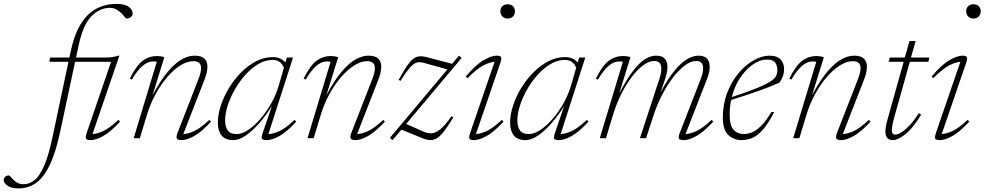

<svg xmlns="http://www.w3.org/2000/svg" viewBox="-204 -730 5200 1014"><path d="M114.5 -37.5Q90 78.5 57.2 144.5Q24.5 210.5 -16 237.8Q-56.5 265 -104.5 265Q-144.5 265 -164.5 250.8Q-184.5 236.5 -184.5 220Q-184.5 210 -176 203.2Q-167.5 196.5 -157.5 196.5Q-153.5 196.5 -147.5 204Q-141.5 211.5 -129.5 223Q-117.5 234 -105.5 238.5Q-93.5 243 -80 243Q-49.5 243 -22.5 222Q4.5 201 28.2 147.8Q52 94.5 72.5 -2L157.5 -403.5H56.5L61 -426H162.5L169 -457Q189 -550.5 224.2 -605.8Q259.5 -661 307 -685.2Q354.5 -709.5 410 -709.5Q454.5 -709.5 475.5 -694Q496.5 -678.5 496.5 -659.5Q496.5 -647 487 -639.8Q477.5 -632.5 464.5 -632.5Q459 -632.5 451.5 -643.8Q444 -655 432 -665Q420 -675 407 -681.8Q394 -688.5 376.5 -688.5Q323 -688.5 279 -644.5Q235 -600.5 211.5 -491.5L197.5 -426H354Q390.5 -426 419.5 -436H426.5L284.5 -22Q307.5 -23 340 -37.2Q372.5 -51.5 421.5 -97L430 -87.5Q378.5 -32 340 -11Q301.5 10 275 10Q252.5 10 249.8 1.2Q247 -7.5 254.5 -29.5L382.5 -403.5H192.5Z M492.5 -309.5 481.5 -315Q517 -385.5 550.5 -409.8Q584 -434 622.5 -434Q634.5 -434 646 -432.2Q657.5 -430.5 664 -428L601.5 -226.5Q644 -306.5 683 -352.2Q722 -398 757 -417Q792 -436 823.5 -436Q859.5 -436 875.5 -420.5Q891.5 -405 891.5 -377.5Q891.5 -347 873.5 -302.5L764 -22Q787 -22.5 819.8 -36.8Q852.5 -51 902 -97L910.5 -87.5Q859 -32 820.5 -11Q782 10 755.5 10Q734 10 729.8 1Q725.5 -8 734 -29.5L844 -312Q858 -348 858 -370Q858 -407 817.5 -407Q784 -407 748.2 -384.2Q712.5 -361.5 678.8 -322.2Q645 -283 617.5 -232.5Q590 -182 573 -126.5L534.5 0H502L624 -403.5Q621.5 -404.5 617 -405Q612.5 -405.5 604 -405.5Q574.5 -405.5 546.8 -380.5Q519 -355.5 492.5 -309.5Z M1184 -29.5 1232 -170.5Q1201.5 -121 1165.8 -80Q1130 -39 1094.2 -14.5Q1058.5 10 1029 10Q985 10 965.8 -15Q946.5 -40 946.5 -82Q946.5 -125 962.2 -172.8Q978 -220.5 1005.8 -266Q1033.5 -311.5 1070.2 -348.2Q1107 -385 1149.2 -406.8Q1191.5 -428.5 1235.5 -428.5Q1260 -428.5 1276 -420.8Q1292 -413 1303.5 -400L1311 -426H1343.5L1213.5 -22Q1236.5 -22.5 1269.2 -36.5Q1302 -50.5 1352 -97L1360.5 -87.5Q1309 -32 1270.5 -11Q1232 10 1205.5 10Q1182 10 1179 1.5Q1176 -7 1184 -29.5ZM985 -96Q985 -59.5 999 -40.8Q1013 -22 1045.5 -22Q1074 -22 1107 -44Q1140 -66 1171.8 -102.8Q1203.5 -139.5 1229 -185.2Q1254.5 -231 1268.5 -279L1295.5 -372.5Q1287 -392 1273 -402.8Q1259 -413.5 1235 -413.5Q1197 -413.5 1160.5 -392Q1124 -370.5 1092.2 -335.2Q1060.5 -300 1036.5 -257.8Q1012.5 -215.5 998.8 -173.2Q985 -131 985 -96Z M1410.5 -309.5 1399.5 -315Q1435 -385.5 1468.5 -409.8Q1502 -434 1540.5 -434Q1552.5 -434 1564 -432.2Q1575.5 -430.5 1582 -428L1519.5 -226.5Q1562 -306.5 1601 -352.2Q1640 -398 1675 -417Q1710 -436 1741.5 -436Q1777.5 -436 1793.5 -420.5Q1809.5 -405 1809.5 -377.5Q1809.5 -347 1791.5 -302.5L1682 -22Q1705 -22.5 1737.8 -36.8Q1770.5 -51 1820 -97L1828.5 -87.5Q1777 -32 1738.5 -11Q1700 10 1673.5 10Q1652 10 1647.8 1Q1643.5 -8 1652 -29.5L1762 -312Q1776 -348 1776 -370Q1776 -407 1735.5 -407Q1702 -407 1666.2 -384.2Q1630.5 -361.5 1596.8 -322.2Q1563 -283 1535.5 -232.5Q1508 -182 1491 -126.5L1452.5 0H1420L1542 -403.5Q1539.5 -404.5 1535 -405Q1530.5 -405.5 1522 -405.5Q1492.5 -405.5 1464.8 -380.5Q1437 -355.5 1410.5 -309.5Z M1855.5 -2.5 2159 -363.5 2034.5 -398Q2016.5 -403 2000.5 -400.5Q1984.5 -398 1964.2 -376.5Q1944 -355 1911.5 -303L1901.5 -308Q1934.5 -368.5 1956.2 -396.5Q1978 -424.5 1999 -430.2Q2020 -436 2050.5 -428L2183.5 -393L2220 -436L2234 -424L1941 -75.5L2033.5 -34.5Q2055 -25 2076 -26.2Q2097 -27.5 2122 -47.8Q2147 -68 2180 -115.5L2190 -110.5Q2155.5 -52.5 2130.8 -24.2Q2106 4 2082.8 8.5Q2059.5 13 2029.5 1L1916 -45.5L1869 10Z M2438.5 -670.5Q2438.5 -686.5 2449.2 -697Q2460 -707.5 2477 -707.5Q2495 -707.5 2505.2 -697Q2515.5 -686.5 2515.5 -670.5Q2515.5 -654 2505.2 -643Q2495 -632 2477 -632Q2460 -632 2449.2 -643Q2438.5 -654 2438.5 -670.5ZM2279.5 -29.5 2408 -403.5Q2383.5 -402 2349.8 -385.2Q2316 -368.5 2265 -317L2256 -326Q2311 -390.5 2352 -413.2Q2393 -436 2417.5 -436Q2440 -436 2442.8 -427.2Q2445.5 -418.5 2438 -396.5L2309.5 -22Q2332.5 -23 2365 -37.2Q2397.5 -51.5 2446.5 -97L2455 -87.5Q2403.5 -32 2365 -11Q2326.5 10 2300 10Q2277.5 10 2274.8 1.2Q2272 -7.5 2279.5 -29.5Z M2727.5 -29.5 2775.5 -170.5Q2745 -121 2709.2 -80Q2673.5 -39 2637.8 -14.5Q2602 10 2572.5 10Q2528.5 10 2509.2 -15Q2490 -40 2490 -82Q2490 -125 2505.8 -172.8Q2521.5 -220.5 2549.2 -266Q2577 -311.5 2613.8 -348.2Q2650.5 -385 2692.8 -406.8Q2735 -428.5 2779 -428.5Q2803.5 -428.5 2819.5 -420.8Q2835.5 -413 2847 -400L2854.5 -426H2887L2757 -22Q2780 -22.5 2812.8 -36.5Q2845.5 -50.5 2895.5 -97L2904 -87.5Q2852.5 -32 2814 -11Q2775.5 10 2749 10Q2725.5 10 2722.5 1.5Q2719.5 -7 2727.5 -29.5ZM2528.5 -96Q2528.5 -59.5 2542.5 -40.8Q2556.5 -22 2589 -22Q2617.5 -22 2650.5 -44Q2683.5 -66 2715.2 -102.8Q2747 -139.5 2772.5 -185.2Q2798 -231 2812 -279L2839 -372.5Q2830.5 -392 2816.5 -402.8Q2802.5 -413.5 2778.5 -413.5Q2740.5 -413.5 2704 -392Q2667.5 -370.5 2635.8 -335.2Q2604 -300 2580 -257.8Q2556 -215.5 2542.2 -173.2Q2528.5 -131 2528.5 -96Z M3563 -87.5Q3511.5 -32 3473 -11Q3434.5 10 3408 10Q3384.5 10 3381.2 1.2Q3378 -7.5 3386.5 -29.5L3496.5 -312Q3509.5 -345 3509.5 -368.5Q3509.5 -408 3473 -408Q3444 -408 3412 -383.8Q3380 -359.5 3349 -318.8Q3318 -278 3292.2 -228Q3266.5 -178 3249.5 -126.5L3208 0H3175.5L3277.5 -310.5Q3283.5 -328 3286 -342Q3288.5 -356 3288.5 -367Q3288.5 -389.5 3278.2 -398.8Q3268 -408 3250.5 -408Q3223.5 -408 3192.8 -385.2Q3162 -362.5 3132.2 -323.2Q3102.5 -284 3077 -233.2Q3051.5 -182.5 3034.5 -126.5L2996 0H2963.5L3085.5 -403.5Q3083 -404.5 3078.5 -405Q3074 -405.5 3065.5 -405.5Q3036 -405.5 3008.2 -380.5Q2980.5 -355.5 2954 -309.5L2943 -315Q2978.5 -385.5 3012 -409.8Q3045.5 -434 3084 -434Q3110.5 -434 3125.5 -428L3066.5 -237Q3106 -312.5 3139.8 -356Q3173.5 -399.5 3203 -417.8Q3232.5 -436 3260.5 -436Q3292.5 -436 3306.8 -420.2Q3321 -404.5 3321 -376.5Q3321 -348 3306 -304.5L3284 -241Q3323.5 -315 3358.8 -357.5Q3394 -400 3425.5 -418Q3457 -436 3486 -436Q3544 -436 3544 -376.5Q3544 -348.5 3530 -313L3416.5 -22Q3439.5 -22.5 3472.2 -36.8Q3505 -51 3554.5 -97Z M3885 -138.5Q3853.5 -77.5 3825 -45.2Q3796.5 -13 3768.8 -1.5Q3741 10 3712 10Q3672 10 3642.8 -16.8Q3613.5 -43.5 3613.5 -108Q3613.5 -180 3636.5 -240Q3659.5 -300 3696.8 -344Q3734 -388 3777 -412Q3820 -436 3860.5 -436Q3901 -436 3919 -415.2Q3937 -394.5 3937 -366.5Q3937 -326 3912 -293.5Q3862.5 -271 3796.8 -248Q3731 -225 3657.5 -202Q3649.5 -165 3649.5 -126.5Q3649.5 -65.5 3670.8 -43.8Q3692 -22 3724.5 -22Q3744 -22 3766.8 -30.8Q3789.5 -39.5 3815.2 -64.8Q3841 -90 3870 -138.5ZM3845.5 -415.5Q3811 -415.5 3774 -390.8Q3737 -366 3706.5 -321.5Q3676 -277 3661 -217.5Q3746.5 -245.5 3795.2 -265.5Q3844 -285.5 3866.8 -301Q3889.5 -316.5 3895.5 -330.2Q3901.5 -344 3901.5 -359.5Q3901.5 -382.5 3890.2 -399Q3879 -415.5 3845.5 -415.5Z M3975.5 -309.5 3964.5 -315Q4000 -385.5 4033.5 -409.8Q4067 -434 4105.5 -434Q4117.5 -434 4129 -432.2Q4140.5 -430.5 4147 -428L4084.5 -226.5Q4127 -306.5 4166 -352.2Q4205 -398 4240 -417Q4275 -436 4306.5 -436Q4342.5 -436 4358.5 -420.5Q4374.5 -405 4374.5 -377.5Q4374.5 -347 4356.5 -302.5L4247 -22Q4270 -22.5 4302.8 -36.8Q4335.5 -51 4385 -97L4393.5 -87.5Q4342 -32 4303.5 -11Q4265 10 4238.5 10Q4217 10 4212.8 1Q4208.5 -8 4217 -29.5L4327 -312Q4341 -348 4341 -370Q4341 -407 4300.5 -407Q4267 -407 4231.2 -384.2Q4195.5 -361.5 4161.8 -322.2Q4128 -283 4100.5 -232.5Q4073 -182 4056 -126.5L4017.5 0H3985L4107 -403.5Q4104.5 -404.5 4100 -405Q4095.5 -405.5 4087 -405.5Q4057.5 -405.5 4029.8 -380.5Q4002 -355.5 3975.5 -309.5Z M4520 -115Q4506 -64 4506 -43Q4506 -19 4524.5 -19Q4546.5 -19 4581.5 -50Q4616.5 -81 4648.5 -132.5L4661 -124.5Q4617.5 -53 4577.8 -21.5Q4538 10 4512 10Q4472 10 4472 -35Q4472 -59.5 4484 -102L4568.5 -403.5H4489L4495.5 -426H4574.5L4599 -513H4631.5L4607 -426H4703.5L4699 -403.5H4601Z M4898.5 -670.5Q4898.5 -686.5 4909.2 -697Q4920 -707.5 4937 -707.5Q4955 -707.5 4965.2 -697Q4975.5 -686.5 4975.5 -670.5Q4975.5 -654 4965.2 -643Q4955 -632 4937 -632Q4920 -632 4909.2 -643Q4898.5 -654 4898.5 -670.5ZM4739.5 -29.5 4868 -403.5Q4843.5 -402 4809.8 -385.2Q4776 -368.5 4725 -317L4716 -326Q4771 -390.5 4812 -413.2Q4853 -436 4877.5 -436Q4900 -436 4902.8 -427.2Q4905.5 -418.5 4898 -396.5L4769.5 -22Q4792.5 -23 4825 -37.2Q4857.5 -51.5 4906.5 -97L4915 -87.5Q4863.5 -32 4825 -11Q4786.5 10 4760 10Q4737.5 10 4734.8 1.2Q4732 -7.5 4739.5 -29.5Z"/></svg>

Font: Newsreader Text ExtraLight
Style: Italic
Weight: 275
Italic angle: -17°
Designer: Hugues Gentile
Foundry: Production Type
Version: Version 1.001